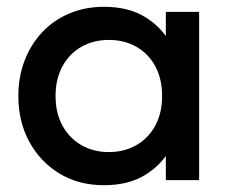

<svg xmlns="http://www.w3.org/2000/svg" viewBox="-20 -530 683 565"><path d="M286 15Q212 15 155.2 -19.2Q98.5 -53.5 66.2 -112.8Q34 -172 34 -247.5Q34 -304 52.5 -352Q71 -400 104.5 -435.5Q138 -471 184.5 -490.5Q231 -510 286 -510Q359 -510 408.5 -479Q444.5 -456.5 468 -424V-495H566V0H468V-71Q444.5 -38.5 408.5 -16Q359 15 286 15ZM300.5 -82.5Q345.5 -82.5 381 -102.8Q416.5 -123 436.8 -160Q457 -197 457 -247.5Q457 -298 436.8 -335.2Q416.5 -372.5 381 -392.5Q345.5 -412.5 300.5 -412.5Q255 -412.5 219.8 -392.5Q184.5 -372.5 164 -335.2Q143.5 -298 143.5 -247.5Q143.5 -197 164 -160Q184.5 -123 219.8 -102.8Q255 -82.5 300.5 -82.5Z"/></svg>

Font: Geologica EX
Style: Regular
Weight: 400
Designer: Sindre Bremnes, Frode Helland
Foundry: Monokrom Skriftforlag AS
Version: Version 1.010;gftools[0.9.28]